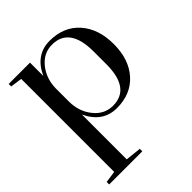

<svg xmlns="http://www.w3.org/2000/svg" viewBox="-221 -663 1082 1082"><g transform="rotate(-45 320.0 -122.0)"><path d="M190 -518V-412Q243 -527 355 -527Q467 -527 532.5 -453.5Q598 -380 598 -258Q598 -136 532.5 -63Q467 10 355.5 10Q244 10 190 -104V253L284 263V283H20V263L90 253V-488L20 -498V-518ZM488 -208V-308Q488 -502 349 -502Q282 -502 237 -447Q192 -392 190 -315V-208Q190 -129 235.5 -72Q281 -15 349 -15Q488 -15 488 -208Z"/></g></svg>

Font: Prata
Style: Regular
Weight: 400
Designer: Cyreal (www.cyreal.org)
Foundry: Cyreal (www.cyreal.org)
Version: Version 1.010